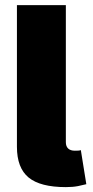

<svg xmlns="http://www.w3.org/2000/svg" viewBox="-20 -748 371 770"><path d="M244.1 2.4Q141.6 2.4 94.7 -36.1Q47.9 -74.7 47.9 -159.2V-727.5H244.1V-177.7Q244.1 -161.1 253.4 -152.3Q262.7 -143.6 280.3 -143.6Q289.1 -143.6 294.7 -144Q300.3 -144.5 304.2 -146L326.2 -9.3Q314 -5.9 293 -1.7Q272 2.4 244.1 2.4Z"/></svg>

Font: Inter 18pt Black
Style: Regular
Weight: 900
Designer: Rasmus Andersson
Foundry: rsms
Version: Version 4.001;git-66647c0bb